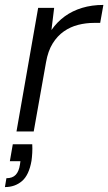

<svg xmlns="http://www.w3.org/2000/svg" viewBox="-40 -534 440 780"><path d="M27 0 115 -502H180L169 -412Q192 -445 223 -467.5Q254 -490 293.5 -502Q333 -514 380 -514L367 -441H342Q309 -441 277.5 -433Q246 -425 219.5 -406.5Q193 -388 174 -357.5Q155 -327 147 -281L97 0ZM-20 226 -14 190Q11 190 24 176Q37 162 41 135L43 121H0L12 52H91Q92 70 91 87.5Q90 105 88 119Q78 177 49.5 201.5Q21 226 -20 226Z"/></svg>

Font: DM Sans 16pt Light
Style: Italic
Weight: 300
Italic angle: -10°
Version: Version 4.004;gftools[0.9.30]